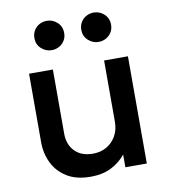

<svg xmlns="http://www.w3.org/2000/svg" viewBox="-82 -788 768 873"><g transform="rotate(-10 302.0 -351.5)"><path d="M267.5 15Q201 15 157.8 -11.8Q114.5 -38.5 93 -82.5Q71.5 -126.5 71.5 -178.5V-495H181.5V-199Q181.5 -148 211.8 -117.2Q242 -86.5 295.5 -86.5Q330.5 -86.5 358 -102.2Q385.5 -118 401.8 -146.5Q418 -175 418 -212.5V-495H528V0H429V-58.5Q400 -23.5 360.2 -4.2Q320.5 15 267.5 15ZM192.5 -582.5Q165 -582.5 144.2 -601.5Q123.5 -620.5 123.5 -650Q123.5 -670 133 -685.5Q142.5 -701 158.2 -709.5Q174 -718 192.5 -718Q219.5 -718 240.2 -699Q261 -680 261 -650Q261 -630 251.5 -614.8Q242 -599.5 226.2 -591Q210.5 -582.5 192.5 -582.5ZM409 -582.5Q381.5 -582.5 360.8 -601.5Q340 -620.5 340 -650Q340 -670 349.5 -685.5Q359 -701 374.8 -709.5Q390.5 -718 409 -718Q436 -718 456.8 -699Q477.5 -680 477.5 -650Q477.5 -630 468 -614.8Q458.5 -599.5 442.8 -591Q427 -582.5 409 -582.5Z"/></g></svg>

Font: Geologica Roman
Style: Regular
Weight: 400
Designer: Sindre Bremnes, Frode Helland
Foundry: Monokrom Skriftforlag AS
Version: Version 1.010;gftools[0.9.28]